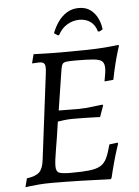

<svg xmlns="http://www.w3.org/2000/svg" viewBox="-58 -891 683 945"><g transform="rotate(-5 283.5 -418.0)"><path d="M185 -80Q185 -54 200 -47.5Q215 -41 257 -41Q315 -41 350 -45Q385 -49 405 -61Q425 -73 436.5 -97.5Q448 -122 459 -164L500 -169L502 -164Q502 -164 494 -140Q486 -116 475.5 -78Q465 -40 455 2L450 7Q450 7 429 6.5Q408 6 374.5 4.5Q341 3 301.5 2Q262 1 225 0.5Q188 0 161 0Q125 0 95 2.5Q65 5 47 7.5Q29 10 29 10L40 -33Q84 -39 102 -56.5Q120 -74 125 -117L178 -542Q182 -574 176.5 -585Q171 -596 149 -596Q141 -596 128.5 -595Q116 -594 116 -594L115 -597L126 -639Q126 -639 138 -638.5Q150 -638 170 -637.5Q190 -637 213 -636.5Q236 -636 257 -636Q334 -636 386.5 -637Q439 -638 476.5 -641Q514 -644 546 -648L548 -643Q548 -643 541 -621Q534 -599 524.5 -562Q515 -525 506 -479L462 -475Q462 -475 464 -486Q466 -497 468.5 -512Q471 -527 471 -540Q471 -563 460 -573.5Q449 -584 418.5 -587Q388 -590 329 -590Q298 -590 283.5 -588Q269 -586 264 -578Q259 -570 256 -551L225 -352Q241 -352 271.5 -351.5Q302 -351 324 -351Q337 -351 356.5 -352.5Q376 -354 395.5 -356.5Q415 -359 428.5 -360.5Q442 -362 442 -362L445 -358L425 -302Q425 -302 402.5 -303Q380 -304 348.5 -304.5Q317 -305 290 -305Q269 -305 248.5 -302.5Q228 -300 216 -298Q204 -214 194.5 -160Q185 -106 185 -80ZM365 -788Q333 -788 304.5 -771Q276 -754 259 -721L251 -722L235 -733Q246 -762 263.5 -787.5Q281 -813 307 -829.5Q333 -846 367 -846Q402 -846 424.5 -829Q447 -812 459.5 -786Q472 -760 475 -731L459 -722L451 -723Q442 -756 419 -772Q396 -788 365 -788Z"/></g></svg>

Font: Alegreya
Style: Italic
Weight: 400
Italic angle: -7°
Designer: Juan Pablo del Peral
Foundry: Huerta Tipografica
Version: Version 2.009